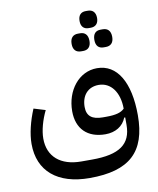

<svg xmlns="http://www.w3.org/2000/svg" viewBox="-101 -806 926 1122"><g transform="rotate(-10 361.5 -244.5)"><path d="M552 -500H565C593 -500 612 -516 612 -552C612 -589 593 -605 565 -605H552C524 -605 506 -589 506 -552C506 -516 524 -500 552 -500ZM418 -500H431C458 -500 477 -516 477 -552C477 -589 458 -605 431 -605H418C390 -605 371 -589 371 -552C371 -516 390 -500 418 -500ZM485 -626H498C525 -626 544 -642 544 -676C544 -711 525 -727 498 -727H485C458 -727 440 -711 440 -676C440 -642 458 -626 485 -626ZM340 238C576 238 680 143 680 -75C680 -271 611 -387 492 -387C384 -387 306 -287 306 -164C306 -60 368 2 475 2C534 2 580 -26 599 -75H605V-31C605 84 534 134 372 134H308C185 134 112 71 112 -36C112 -84 129 -145 155 -198L86 -219C57 -150 39 -77 39 -17C39 144 149 238 340 238ZM497 -98H476C413 -98 382 -122 382 -176C382 -243 420 -289 485 -289C557 -289 605 -224 605 -127C585 -107 554 -98 497 -98Z"/></g></svg>

Font: IBM Plex Arabic Text
Style: Regular
Weight: 450
Designer: Mike Abbink, Paul van der Laan, Pieter van Rosmalen, Wael Morcos, Khajak Apelian
Foundry: Bold Monday
Version: Version 1.0